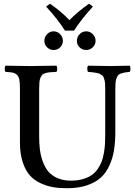

<svg xmlns="http://www.w3.org/2000/svg" viewBox="-20 -999 725 1029"><path d="M189.9 -522.9V-267.1Q189.9 -229 193.8 -197.3Q197.8 -165.5 209.2 -133.5Q220.7 -101.6 239 -79.8Q257.3 -58.1 288.1 -44.4Q318.8 -30.8 359.9 -30.8Q395 -30.8 423.1 -38.8Q451.2 -46.9 470.2 -59.8Q489.3 -72.8 503.2 -92.8Q517.1 -112.8 524.7 -132.8Q532.2 -152.8 536.9 -179.4Q541.5 -206.1 542.7 -227.8Q543.9 -249.5 543.9 -276.9V-522.9Q543.9 -538.6 543.2 -550Q542.5 -561.5 539.8 -570.8Q537.1 -580.1 534.9 -585.9Q532.7 -591.8 525.9 -596.4Q519 -601.1 514.4 -603.5Q509.8 -606 498 -608.2Q486.3 -610.4 478 -611.3Q469.7 -612.3 452.1 -613.8Q447.8 -618.2 447.8 -630.4Q447.8 -642.6 452.1 -647Q543.9 -645 570.8 -645Q598.6 -645 674.8 -647Q679.2 -642.6 679.2 -630.4Q679.2 -618.2 674.8 -613.8Q656.7 -611.8 647.9 -610.4Q639.2 -608.9 628.4 -605.2Q617.7 -601.6 613.5 -596.2Q609.4 -590.8 605 -581.1Q600.6 -571.3 599.4 -557.4Q598.1 -543.5 598.1 -522.9V-294.9Q598.1 -238.8 591.1 -194.6Q584 -150.4 565.9 -111.1Q547.9 -71.8 518.8 -45.9Q489.7 -20 444.3 -5.1Q398.9 9.8 338.9 9.8Q297.4 9.8 263.4 3.9Q229.5 -2 195.6 -18.1Q161.6 -34.2 138.7 -60.5Q115.7 -86.9 101.3 -131.1Q86.9 -175.3 86.9 -233.9V-522.9Q86.9 -554.7 83.7 -572Q80.6 -589.4 70.3 -598.4Q60.1 -607.4 47.9 -609.9Q35.6 -612.3 9.8 -613.8Q5.4 -618.2 5.4 -630.4Q5.4 -642.6 9.8 -647Q95.7 -645 138.2 -645Q186.5 -645 282.2 -647Q286.6 -642.6 286.6 -630.4Q286.6 -618.2 282.2 -613.8Q260.3 -612.8 248.3 -611.8Q236.3 -610.8 224.1 -607.4Q211.9 -604 206.8 -598.6Q201.7 -593.3 197 -582.8Q192.4 -572.3 191.2 -558.3Q189.9 -544.4 189.9 -522.9ZM217.8 -779.8Q217.8 -800.8 232.4 -815.9Q247.1 -831.1 267.1 -831.1Q287.6 -831.1 302.2 -815.9Q316.9 -800.8 316.9 -779.8Q316.9 -759.8 302.5 -745.4Q288.1 -731 267.1 -731Q247.1 -731 232.4 -745.4Q217.8 -759.8 217.8 -779.8ZM392.1 -779.8Q392.1 -800.8 406.7 -815.9Q421.4 -831.1 441.9 -831.1Q461.9 -831.1 477.1 -815.9Q492.2 -800.8 492.2 -779.8Q492.2 -759.8 477.3 -745.4Q462.4 -731 441.9 -731Q420.9 -731 406.5 -745.4Q392.1 -759.8 392.1 -779.8ZM328.1 -835Q290 -895.5 227.1 -963.9L248 -979Q307.6 -938 352.1 -891.1Q395 -935.5 457 -979L478 -963.9Q415.5 -896 377 -835Z"/></svg>

Font: Common Serif Medium
Style: Regular
Weight: 500
Designer: Philipp H. Poll, Khaled Hosny
Foundry: Stefan Peev, Context Ltd.
Version: Version 1.026